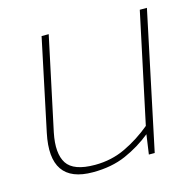

<svg xmlns="http://www.w3.org/2000/svg" viewBox="-86 -629 746 729"><g transform="rotate(-15 287.0 -265.0)"><path d="M193 10Q22 10 62 -180L138 -540H166L88 -174Q72 -95 98 -55Q124 -15 208 -15Q273 -15 328.5 -41.5Q384 -68 432 -108L524 -540H552L438 0H415L426 -77Q379 -39 323 -14.5Q267 10 193 10Z"/></g></svg>

Font: Kanit Thin
Style: Italic
Weight: 250
Italic angle: -12°
Designer: Katatrad Team
Foundry: CadsonDemak
Version: Version 2.000; ttfautohint (v1.8.3)